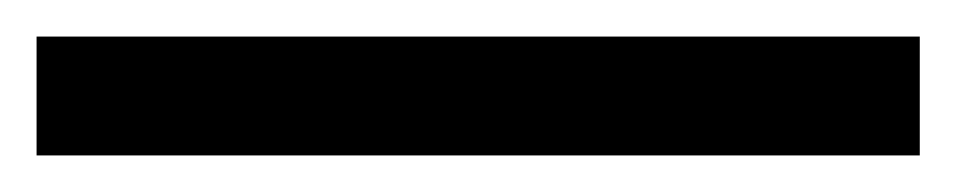

<svg xmlns="http://www.w3.org/2000/svg" viewBox="-23 -845 523 105"><path d="M480 -760V-825H-3V-760Z"/></svg>

Font: Noto Sans Gurmukhi SemiCondensed
Style: Regular
Weight: 400
Width: 4
Designer: Jelle Bosma - Monotype Design Team
Foundry: Monotype Imaging Inc.
Version: Version 2.004